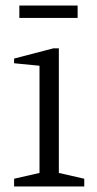

<svg xmlns="http://www.w3.org/2000/svg" viewBox="-20 -675 350 695"><path d="M31 0V-28L123 -49V-437L31 -446V-463L173 -500H193V-49L285 -28V0ZM50 -610V-655H261V-610Z"/></svg>

Font: Manuale Light
Style: Regular
Weight: 300
Designer: Eduardo Tunni / Pablo Cosgaya
Foundry: Eduardo Tunni / Pablo Cosgaya
Version: Version 1.002